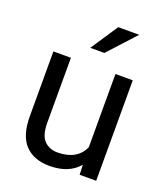

<svg xmlns="http://www.w3.org/2000/svg" viewBox="-139 -844 814 948"><g transform="rotate(20 267.5 -370.0)"><path d="M297 -607H223L318 -750H428ZM475 0H388L386 -52Q334 10 232 10Q150 10 104 -38Q58 -86 58 -188V-528H150V-187Q150 -121 177 -93.5Q204 -66 246 -66Q349 -66 384 -143V-528H475Z"/></g></svg>

Font: Freesentation 5 Medium
Style: Regular
Weight: 500
Designer: glyphs from Roboto by Christian Robertson / Hangul glyphs from Noto Sans CJK(Source Han Sans) by Jang Soo-young and Kang
Foundry: PT&
Version: Version 2.001